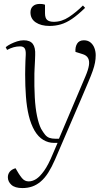

<svg xmlns="http://www.w3.org/2000/svg" viewBox="-20 -727 538 977"><path d="M260 85Q243 124 225.5 151.5Q208 179 187.5 196.5Q167 214 144 222Q121 230 94 230Q56 230 38 213.5Q20 197 20 175Q20 159 29.5 147Q39 135 59 129L75 156Q84 170 91.5 179Q99 188 107.5 192Q116 196 126 196Q145 196 164 184Q183 172 204.5 142Q226 112 249 56L273 0H254Q226 0 200.5 -15Q175 -30 156 -62Q137 -95 126.5 -138.5Q116 -182 112 -235.5Q108 -289 108 -348Q108 -364 108.5 -382.5Q109 -401 109.5 -418.5Q110 -436 111 -448Q112 -471 105.5 -481Q99 -491 82 -491Q65 -491 49 -486.5Q33 -482 16 -473L9 -487Q20 -496 35 -503.5Q50 -511 67 -516.5Q84 -522 101 -522Q133 -522 147 -503.5Q161 -485 159 -446Q159 -438 158 -417.5Q157 -397 156 -378Q155 -359 155 -352Q154 -286 157 -231.5Q160 -177 168.5 -136.5Q177 -96 189 -72Q200 -53 209.5 -41.5Q219 -30 231.5 -25.5Q244 -21 263 -21H280L415 -339Q429 -372 432.5 -394.5Q436 -417 428 -431.5Q420 -446 399 -452L364 -463Q362 -488 372.5 -505Q383 -522 407 -522Q427 -522 440.5 -511Q454 -500 460.5 -482.5Q467 -465 467 -446Q467 -427 463.5 -408.5Q460 -390 452 -367Q444 -344 429.5 -310Q415 -276 393 -224ZM232 -595Q189 -595 162 -613Q135 -631 135 -664Q135 -684 147.5 -695.5Q160 -707 182 -707Q188 -707 194 -706.5Q200 -706 209 -703V-660Q209 -635 220 -625.5Q231 -616 254 -616Q294 -616 331 -640.5Q368 -665 402 -699L413 -687Q376 -651 346.5 -631Q317 -611 289.5 -603Q262 -595 232 -595Z"/></svg>

Font: Literata 60pt ExtraLight
Style: Italic
Weight: 250
Italic angle: -2°
Designer: Latin by Veronika Burian and Jose Scaglione. Greek by Irene Vlachou. Cyrillic by Vera Evstafieva
Foundry: TypeTogether
Version: Version 3.103;gftools[0.9.29]